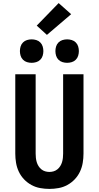

<svg xmlns="http://www.w3.org/2000/svg" viewBox="-20 -1216 640 1244"><path d="M300 8Q270 8 240 2.5Q210 -3 183.5 -17.5Q157 -32 136 -54Q115 -76 102 -103.5Q89 -131 84 -161Q79 -191 79 -221V-735H211V-221Q211 -207 212.5 -193Q214 -179 218 -165.5Q222 -152 229.5 -140Q237 -128 248 -119Q259 -110 272.5 -106Q286 -102 300 -102Q314 -102 327.5 -106Q341 -110 352 -119Q363 -128 370.5 -140Q378 -152 382 -165.5Q386 -179 387.5 -193Q389 -207 389 -221V-735H521V-221Q521 -191 516 -161Q511 -131 498 -103.5Q485 -76 464 -54Q443 -32 416.5 -17.5Q390 -3 360 2.5Q330 8 300 8ZM415 -809Q400 -809 385 -813.5Q370 -818 359 -829Q348 -840 343.5 -855Q339 -870 339 -885Q339 -900 343.5 -915Q348 -930 359 -941Q370 -952 385 -956.5Q400 -961 415 -961Q430 -961 445 -956.5Q460 -952 471 -941Q482 -930 486.5 -915Q491 -900 491 -885Q491 -870 486.5 -855Q482 -840 471 -829Q460 -818 445 -813.5Q430 -809 415 -809ZM185 -809Q170 -809 155 -813.5Q140 -818 129 -829Q118 -840 113.5 -855Q109 -870 109 -885Q109 -900 113.5 -915Q118 -930 129 -941Q140 -952 155 -956.5Q170 -961 185 -961Q200 -961 215 -956.5Q230 -952 241 -941Q252 -930 256.5 -915Q261 -900 261 -885Q261 -870 256.5 -855Q252 -840 241 -829Q230 -818 215 -813.5Q200 -809 185 -809ZM284 -990 218 -1050 360 -1196 441 -1124Z"/></svg>

Font: Iosevka Extrabold Extended
Style: Regular
Weight: 800
Width: 7
Monospace: yes
Designer: Belleve Invis
Foundry: Belleve Invis
Version: Version 32.5.0; ttfautohint (v1.8.4)